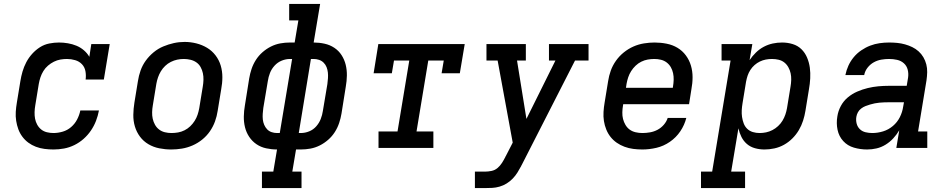

<svg xmlns="http://www.w3.org/2000/svg" viewBox="-20 -755 4840 980"><path d="M253 8Q230 8 207 5Q184 2 163 -6Q142 -14 124.5 -27Q107 -40 94 -57.5Q81 -75 73.5 -95.5Q66 -116 62.5 -138.5Q59 -161 60.5 -184.5Q62 -208 66 -231L84 -341Q88 -366 95 -390Q102 -414 114 -437Q126 -460 144 -480Q162 -500 184 -514Q206 -528 231.5 -533Q257 -538 281 -538Q304 -538 327 -534Q350 -530 370.5 -521.5Q391 -513 408 -498.5Q425 -484 436 -465L446 -530H540L510 -349H417Q420 -371 416 -392Q412 -413 398 -427.5Q384 -442 363.5 -448Q343 -454 322 -454Q305 -454 288 -451Q271 -448 255 -440Q239 -432 225 -420Q211 -408 201.5 -392.5Q192 -377 186.5 -360.5Q181 -344 178 -327L160 -217Q157 -200 156.5 -182.5Q156 -165 159 -149Q162 -133 170 -118.5Q178 -104 190.5 -94Q203 -84 219.5 -80Q236 -76 253 -76Q276 -76 300 -83Q324 -90 343 -106.5Q362 -123 373.5 -145Q385 -167 390 -191H485Q480 -164 470 -138Q460 -112 444 -88.5Q428 -65 406.5 -46Q385 -27 359.5 -14.5Q334 -2 307 3Q280 8 253 8Z M854 8Q823 8 793 2Q763 -4 737.5 -19Q712 -34 694.5 -57.5Q677 -81 668.5 -109.5Q660 -138 660.5 -169Q661 -200 666 -231L684 -341Q688 -368 697.5 -395Q707 -422 724 -445.5Q741 -469 764 -488Q787 -507 813.5 -518Q840 -529 867 -535Q894 -541 922 -541Q953 -541 982.5 -533.5Q1012 -526 1037 -511Q1062 -496 1080 -472.5Q1098 -449 1106.5 -420.5Q1115 -392 1115 -361Q1115 -330 1109 -299L1091 -189Q1087 -162 1077.5 -135.5Q1068 -109 1051.5 -85Q1035 -61 1012 -42.5Q989 -24 962.5 -12.5Q936 -1 908.5 3.5Q881 8 854 8ZM855 -76Q872 -76 889 -79Q906 -82 922 -90Q938 -98 951 -110.5Q964 -123 973.5 -138Q983 -153 988.5 -169.5Q994 -186 997 -203L1015 -313Q1018 -330 1018.5 -347.5Q1019 -365 1015.5 -381.5Q1012 -398 1004 -412.5Q996 -427 982.5 -436.5Q969 -446 952 -450Q935 -454 918 -454Q901 -454 884.5 -450.5Q868 -447 852 -439Q836 -431 823 -418.5Q810 -406 801 -391Q792 -376 786.5 -360Q781 -344 778 -327L760 -217Q757 -200 756.5 -182.5Q756 -165 759.5 -149Q763 -133 771 -118.5Q779 -104 792 -94Q805 -84 821.5 -80Q838 -76 855 -76Q855 -76 855 -76Q855 -76 855 -76Z M1317 205V121H1375L1394 8Q1366 8 1338.5 2Q1311 -4 1289 -19Q1267 -34 1252 -56.5Q1237 -79 1230.5 -105.5Q1224 -132 1224.5 -160.5Q1225 -189 1230 -217L1252 -355Q1256 -379 1264 -403Q1272 -427 1286 -449Q1300 -471 1320 -488.5Q1340 -506 1363 -517.5Q1386 -529 1410.5 -533.5Q1435 -538 1460 -538H1484L1503 -651H1456V-735H1614L1581 -538Q1609 -538 1636.5 -532Q1664 -526 1686.5 -511Q1709 -496 1723.5 -473.5Q1738 -451 1744.5 -424.5Q1751 -398 1750.5 -369.5Q1750 -341 1745 -313L1723 -175Q1719 -151 1711 -127Q1703 -103 1689 -81Q1675 -59 1655 -41.5Q1635 -24 1612 -12.5Q1589 -1 1564.5 3.5Q1540 8 1515 8H1491L1472 121H1519V205ZM1394 -76H1408L1471 -454H1460Q1439 -454 1418 -445.5Q1397 -437 1381.5 -420Q1366 -403 1358 -382.5Q1350 -362 1347 -341L1324 -204Q1322 -189 1321 -174Q1320 -159 1321.5 -145Q1323 -131 1328.5 -118Q1334 -105 1343.5 -95Q1353 -85 1366.5 -80.5Q1380 -76 1394 -76ZM1505 -76H1515Q1537 -76 1558 -84.5Q1579 -93 1594 -110Q1609 -127 1617 -147.5Q1625 -168 1628 -189L1651 -326Q1653 -341 1654 -356Q1655 -371 1653.5 -385Q1652 -399 1647 -412Q1642 -425 1632 -435Q1622 -445 1608.5 -449.5Q1595 -454 1581 -454H1567Z M1912 0V-84H2009L2069 -446H1991L1980 -381H1887L1911 -530H2352L2327 -381H2234L2245 -446H2166L2106 -84H2192V0Z M2404 205V121H2455Q2471 121 2488.5 117.5Q2506 114 2519.5 102.5Q2533 91 2542.5 76Q2552 61 2560 45V43Q2561 43 2561 43Q2561 43 2561 43L2597 -27L2520 -446H2463V-530H2664V-446H2619L2667 -148L2815 -446H2782V-530H2984V-446H2915L2646 81Q2645 84 2643.5 86Q2642 88 2641 90V91Q2632 108 2621.5 125Q2611 142 2597 156.5Q2583 171 2566 181.5Q2549 192 2530 197.5Q2511 203 2492.5 204Q2474 205 2455 205Z M3259 8Q3235 8 3212 5Q3189 2 3167.5 -6Q3146 -14 3128 -26.5Q3110 -39 3096.5 -56Q3083 -73 3074.5 -94Q3066 -115 3062.5 -137.5Q3059 -160 3060.5 -184Q3062 -208 3066 -231L3084 -341Q3088 -368 3097.5 -394.5Q3107 -421 3124 -445Q3141 -469 3164 -487.5Q3187 -506 3213 -517.5Q3239 -529 3267 -533.5Q3295 -538 3321 -538Q3352 -538 3382.5 -532Q3413 -526 3438 -511Q3463 -496 3480.5 -472.5Q3498 -449 3506.5 -420.5Q3515 -392 3515 -361Q3515 -330 3509 -299L3497 -223H3161L3160 -217Q3157 -200 3156.5 -182Q3156 -164 3160 -148Q3164 -132 3172.5 -117.5Q3181 -103 3194 -93.5Q3207 -84 3224 -80Q3241 -76 3259 -76Q3278 -76 3298 -79.5Q3318 -83 3336 -92.5Q3354 -102 3368 -118Q3382 -134 3388 -153H3483Q3474 -117 3452.5 -85Q3431 -53 3399 -31Q3367 -9 3330.5 -0.5Q3294 8 3259 8ZM3175 -307H3414L3415 -313Q3418 -330 3418.5 -347.5Q3419 -365 3415.5 -381.5Q3412 -398 3404 -412Q3396 -426 3383 -436Q3370 -446 3353.5 -450Q3337 -454 3320 -454Q3303 -454 3286 -451Q3269 -448 3253 -440Q3237 -432 3224 -419.5Q3211 -407 3201.5 -392Q3192 -377 3186.5 -360.5Q3181 -344 3178 -327Z M3558 205V121H3615L3709 -446H3663V-530H3820L3806 -448Q3820 -469 3838.5 -487Q3857 -505 3879 -516.5Q3901 -528 3924.5 -533Q3948 -538 3972 -538Q4000 -538 4026 -530Q4052 -522 4070.5 -504Q4089 -486 4099.5 -461Q4110 -436 4113.5 -409.5Q4117 -383 4115.5 -355Q4114 -327 4109 -299L4091 -189Q4087 -164 4079 -139Q4071 -114 4057.5 -91Q4044 -68 4024.5 -48.5Q4005 -29 3981.5 -16Q3958 -3 3932.5 2.5Q3907 8 3882 8Q3857 8 3833.5 1.5Q3810 -5 3792.5 -20Q3775 -35 3764.5 -56Q3754 -77 3749 -100L3712 121H3783V205ZM3857 -76Q3874 -76 3890.5 -79.5Q3907 -83 3922.5 -91Q3938 -99 3951.5 -111.5Q3965 -124 3974 -139Q3983 -154 3988.5 -170Q3994 -186 3997 -203L4015 -313Q4018 -330 4018.5 -347.5Q4019 -365 4015.5 -381Q4012 -397 4004 -411.5Q3996 -426 3983.5 -436Q3971 -446 3954.5 -450Q3938 -454 3920 -454Q3904 -454 3888.5 -451Q3873 -448 3858.5 -441Q3844 -434 3831.5 -423Q3819 -412 3810 -398Q3801 -384 3796 -369Q3791 -354 3788 -338L3770 -228Q3767 -210 3766 -192.5Q3765 -175 3767.5 -158Q3770 -141 3776 -125Q3782 -109 3794 -97.5Q3806 -86 3822.5 -81Q3839 -76 3857 -76Z M4406 8Q4371 8 4338.5 -1.5Q4306 -11 4284 -35Q4262 -59 4255 -92.5Q4248 -126 4254 -161Q4258 -188 4271.5 -213.5Q4285 -239 4307 -257.5Q4329 -276 4355.5 -287.5Q4382 -299 4409 -305.5Q4436 -312 4463 -314.5Q4490 -317 4517 -317H4608L4615 -359Q4618 -380 4613 -399.5Q4608 -419 4593.5 -432Q4579 -445 4559 -449.5Q4539 -454 4518 -454Q4498 -454 4478 -450.5Q4458 -447 4440 -437Q4422 -427 4408.5 -410Q4395 -393 4391 -372H4295Q4300 -397 4310.5 -420Q4321 -443 4337.5 -463Q4354 -483 4376 -498Q4398 -513 4421.5 -522Q4445 -531 4469.5 -534.5Q4494 -538 4518 -538Q4539 -538 4559.5 -536Q4580 -534 4599.5 -528.5Q4619 -523 4636.5 -514.5Q4654 -506 4668.5 -493Q4683 -480 4693 -463Q4703 -446 4708 -426.5Q4713 -407 4712.5 -386.5Q4712 -366 4709 -345L4666 -84H4713V0H4555L4570 -90Q4557 -68 4539.5 -49Q4522 -30 4500 -16.5Q4478 -3 4454 2.5Q4430 8 4406 8ZM4432 -76Q4460 -76 4487.5 -84.5Q4515 -93 4537.5 -112Q4560 -131 4573 -157Q4586 -183 4590 -211L4594 -233H4517Q4505 -233 4493 -232.5Q4481 -232 4469 -231Q4457 -230 4445 -227.5Q4433 -225 4421 -221.5Q4409 -218 4397.5 -213.5Q4386 -209 4375.5 -201Q4365 -193 4359 -182Q4353 -171 4351 -159Q4348 -141 4352.5 -124Q4357 -107 4369 -95.5Q4381 -84 4398 -80Q4415 -76 4432 -76Z"/></svg>

Font: Iosevka Slab MdExObl
Style: Regular
Weight: 500
Width: 7
Italic angle: -9°
Monospace: yes
Designer: Belleve Invis
Foundry: Belleve Invis
Version: Version 11.1.1; ttfautohint (v1.8.3)